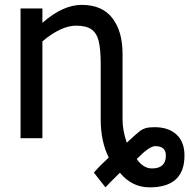

<svg xmlns="http://www.w3.org/2000/svg" viewBox="-20 -581 800 807"><path d="M608.9 206.5Q534.7 206.5 483.9 145Q437.5 190.4 423.3 206.5L374.5 144.5Q399.9 115.2 437 81.1Q403.3 13.7 403.3 -79.1V-310.5Q403.3 -373 395 -407.5Q386.7 -441.9 364.5 -457.5Q342.3 -473.1 299.8 -473.1Q236.8 -473.1 158.2 -407.2V0H66.4V-545.4H158.2V-484.9Q243.7 -560.5 323.7 -560.5Q409.2 -560.5 452.1 -505.1Q495.1 -449.7 495.1 -354V-78.6Q495.1 -33.2 512.7 19Q518.1 13.7 526.9 5.9Q554.2 -19.5 566.7 -29.1Q579.1 -38.6 592.8 -42.5Q606.4 -46.4 629.9 -46.4Q688.5 -46.4 721.9 -15.4Q755.4 15.6 755.4 72.8Q755.4 206.5 608.9 206.5ZM632.8 33.2Q607.4 33.2 554.7 87.4Q582.5 127 618.7 127Q677.2 127 677.2 72.8Q677.2 33.2 632.8 33.2Z"/></svg>

Font: SG Kara Bold
Style: Regular
Weight: 400
Designer: Damoon Khanjanzadeh
Version: Version 1.000